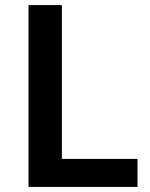

<svg xmlns="http://www.w3.org/2000/svg" viewBox="-20 -734 591 754"><path d="M92 0V-714H223V-110H520V0Z"/></svg>

Font: Noto Sans NKo Unjoined SemiBold
Style: Regular
Weight: 600
Designer: Monotype Design Team
Foundry: Monotype Imaging Inc.
Version: Version 2.004